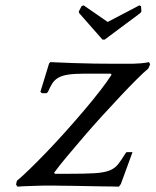

<svg xmlns="http://www.w3.org/2000/svg" viewBox="-20 -693 581 717"><path d="M362.8 -545H370.8L503.7 -644L508.1 -650L506.7 -670L500.4 -673L382.1 -611L292.4 -673L284.7 -670L274.1 -650L275.7 -644ZM130.8 -350 136.6 -345H153.6L158.6 -349C164.2 -361.7 169.6 -372.3 175 -381C180.3 -389.7 187.8 -396.8 197.4 -402.5C207.1 -408.2 219.8 -412.2 235.7 -414.5C251.6 -416.8 272.5 -418 298.5 -418H393.5L396.6 -414C386.1 -397.3 371.8 -377.3 353.7 -354C335.7 -330.7 315.4 -305.8 293 -279.5C270.6 -253.2 247.3 -226.5 223.1 -199.5C198.8 -172.5 175.3 -147.2 152.5 -123.5C129.7 -99.8 108.7 -78.7 89.3 -60C70 -41.3 54.6 -27.3 43.2 -18L39.9 -4L45.1 4C51.2 3.3 59 2.8 68.4 2.5C77.8 2.2 87.6 1.8 97.7 1.5C107.7 1.2 117.3 0.8 126.4 0.5C135.5 0.2 142.7 0 148 0H180C184 0 192.6 0.2 205.9 0.5C219.1 0.8 234.4 1 251.8 1C269.1 1 287.5 1.3 307 2C326.5 2.7 344.6 3 361.3 3C378 3 392.1 3.2 403.7 3.5C415.3 3.8 422.1 4 424.1 4L431.4 -6L474.9 -125H452.9L448.9 -121C438.1 -103 428.5 -88.8 420.1 -78.5C411.7 -68.2 400.6 -60.5 386.8 -55.5C373 -50.5 354.4 -47.3 331.1 -46C307.8 -44.7 276.2 -44 236.2 -44H185.2L182.1 -48C194.7 -65.3 211 -85.8 230.8 -109.5C250.6 -133.2 271.6 -158 294 -184C316.3 -210 339.5 -236.2 363.6 -262.5C387.7 -288.8 410.5 -313.5 432.2 -336.5C453.8 -359.5 473.5 -379.8 491.3 -397.5C509 -415.2 523.2 -428.3 533.9 -437L540.6 -453L536.4 -461C528 -459 517.5 -457.5 504.9 -456.5C492.3 -455.5 483 -455 477 -455H432H396.5C378.9 -455 357.9 -455.2 333.7 -455.5C309.4 -455.8 282.9 -456.5 254.1 -457.5C225.3 -458.5 196.5 -459.7 167.4 -461L163 -455Z"/></svg>

Font: Quattrocento
Style: Italic
Weight: 400
Italic angle: -13°
Designer: Pablo Impallari
Foundry: Pablo Impallari, Igino Marini, Branda Gallo
Version: Version 2.000